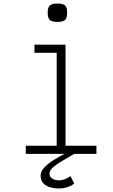

<svg xmlns="http://www.w3.org/2000/svg" viewBox="-20 -871 640 1087"><path d="M301 0V-603L332 -572H175V-618H351V0ZM126 0V-46H526V0ZM305 -747Q274 -747 262 -758Q250 -769 250 -799Q250 -829 262 -840Q274 -851 305 -851Q337 -851 348.5 -840Q360 -829 360 -799Q360 -769 348.5 -758Q337 -747 305 -747ZM315 196Q268 196 239 178Q210 160 210 123Q210 99 232 76Q254 53 290 31Q326 9 366 -10L401 0Q369 19 336.5 37.5Q304 56 282 74.5Q260 93 260 113Q260 129 275 139.5Q290 150 315 150Q331 150 348.5 143Q366 136 379 126L400 168Q385 181 361.5 188.5Q338 196 315 196Z"/></svg>

Font: Victor Mono Thin
Style: Regular
Weight: 100
Monospace: yes
Designer: Rune Bjørnerås
Version: Version 1.561;gftools[0.9.30]